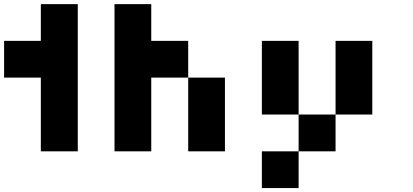

<svg xmlns="http://www.w3.org/2000/svg" viewBox="-20 -740 2021 939"><path d="M179.7 -360.4Q120.1 -360.4 0 -360.4Q0 -419.9 0 -540Q59.6 -540 179.7 -540Q179.7 -599.6 179.7 -719.7Q240.2 -719.7 360.4 -719.7Q360.4 -480.5 360.4 0Q299.8 0 179.7 0Q179.7 -120.1 179.7 -360.4Z M719.7 -540Q780.3 -540 900.4 -540Q900.4 -480.5 900.4 -360.4Q839.8 -360.4 719.7 -360.4Q719.7 -240.2 719.7 0Q660.2 0 540 0Q540 -240.2 540 -719.7Q599.6 -719.7 719.7 -719.7Q719.7 -660.2 719.7 -540ZM900.4 -360.4Q960 -360.4 1080.1 -360.4Q1080.1 -240.2 1080.1 0Q1020.5 0 900.4 0Q900.4 -120.1 900.4 -360.4Z M1260.7 -540Q1320.3 -540 1440.4 -540Q1440.4 -419.9 1440.4 -179.7Q1380.9 -179.7 1260.7 -179.7Q1260.7 -299.8 1260.7 -540ZM1621.1 -540Q1680.7 -540 1800.8 -540Q1800.8 -419.9 1800.8 -179.7Q1741.2 -179.7 1621.1 -179.7Q1621.1 -299.8 1621.1 -540ZM1440.4 -179.7Q1501 -179.7 1621.1 -179.7Q1621.1 -120.1 1621.1 0Q1560.5 0 1440.4 0Q1440.4 -59.6 1440.4 -179.7ZM1260.7 0Q1320.3 0 1440.4 0Q1440.4 59.6 1440.4 179.7Q1380.9 179.7 1260.7 179.7Q1260.7 120.1 1260.7 0Z"/></svg>

Font: Pixelfont
Style: 5 px
Weight: 400
Designer: Eugene Lysy
Version: Version 1.0.2 (beta)